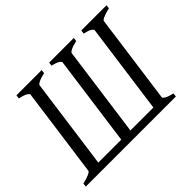

<svg xmlns="http://www.w3.org/2000/svg" viewBox="-132 -828 1040 1040"><g transform="rotate(-45 388.0 -307.5)"><path d="M776.4 -615.2 773.4 -594.2Q742.7 -587.4 724.6 -579.3Q706.5 -571.3 705.6 -564.5L635.3 -51.3Q634.3 -45.4 649.2 -36.6Q664.1 -27.8 694.8 -21L692.4 0H2.4L4.9 -21Q36.1 -27.8 54 -36.1Q71.8 -44.4 72.8 -51.3L143.1 -564.5Q144 -570.3 129.4 -578.9Q114.7 -587.4 83.5 -594.2L86.4 -615.2H279.8L276.9 -594.2Q246.1 -587.4 230.2 -579.3Q214.4 -571.3 213.4 -564.5L142.1 -43.9H317.9L389.2 -564.5Q390.1 -570.3 377.7 -578.9Q365.2 -587.4 334 -594.2L336.9 -615.2H525.9L522.9 -594.2Q492.2 -587.4 476.3 -579.3Q460.4 -571.3 459.5 -564.5L388.2 -43.9H564L635.3 -564.5Q636.2 -570.3 623.8 -578.9Q611.3 -587.4 580.1 -594.2L583 -615.2Z"/></g></svg>

Font: Gentium Plus
Style: Italic
Weight: 400
Italic angle: -8°
Designer: J. Victor Gaultney, Annie Olsen, Iska Routamaa
Foundry: SIL International
Version: Version 1.510